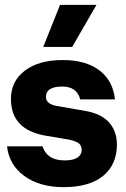

<svg xmlns="http://www.w3.org/2000/svg" viewBox="-20 -758 518 790"><path d="M158 -565 227 -738H377L277 -565ZM9 -156H155Q163 -129 185.5 -113.5Q208 -98 246 -98Q281 -98 298.5 -109.5Q316 -121 316 -141Q316 -159 304 -168.5Q292 -178 261 -184L166 -200Q25 -225 25 -351Q25 -424 82.5 -467.5Q140 -511 238 -511Q333 -511 389 -468.5Q445 -426 453 -349H310Q297 -402 235 -402Q204 -402 186.5 -391.5Q169 -381 169 -359Q169 -328 220 -321L329 -302Q395 -291 428 -255Q461 -219 461 -163Q461 -81 404.5 -34.5Q348 12 242 12Q143 12 80 -34Q17 -80 9 -156Z"/></svg>

Font: CBA Beacon Sans Extra Bold
Style: Regular
Weight: 800
Designer: Wei Huang
Foundry: Wei Huang
Version: Version 1.002